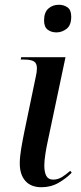

<svg xmlns="http://www.w3.org/2000/svg" viewBox="-20 -776 340 806"><path d="M217 -640Q195 -640 180 -651.5Q165 -663 165 -690Q165 -724 183 -740Q201 -756 227 -756Q248 -756 263.5 -745Q279 -734 279 -706Q279 -670 259.5 -655Q240 -640 217 -640ZM154 10Q110 10 86.5 -16.5Q63 -43 63 -90Q63 -117 69 -152.5Q75 -188 82 -222L130 -453Q135 -474 135 -489Q135 -511 122 -518.5Q109 -526 80 -526H67L69 -536H255L180 -181Q175 -159 170.5 -129.5Q166 -100 166 -82Q166 -53 174.5 -37.5Q183 -22 203 -22Q223 -22 240.5 -33Q258 -44 275 -59L281 -51Q259 -28 226.5 -9Q194 10 154 10Z"/></svg>

Font: Noto Serif Display SemiCondensed Medium
Style: Italic
Weight: 500
Width: 4
Italic angle: -12°
Designer: Monotype Design Team
Foundry: Monotype Imaging Inc.
Version: Version 2.009